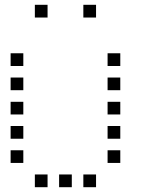

<svg xmlns="http://www.w3.org/2000/svg" viewBox="-20 -796 640 792"><path d="M124.8 -776.2Q123.8 -776.2 123.8 -776.2Q123.8 -776.2 123.8 -775.2V-724.8Q123.8 -723.8 123.8 -723.8Q123.8 -723.8 124.8 -723.8H175.2Q176.2 -723.8 176.2 -723.8Q176.2 -723.8 176.2 -724.8V-775.2Q176.2 -776.2 176.2 -776.2Q176.2 -776.2 175.2 -776.2ZM324.8 -776.2Q323.8 -776.2 323.8 -776.2Q323.8 -776.2 323.8 -775.2V-724.8Q323.8 -723.8 323.8 -723.8Q323.8 -723.8 324.8 -723.8H375.2Q376.2 -723.8 376.2 -723.8Q376.2 -723.8 376.2 -724.8V-775.2Q376.2 -776.2 376.2 -776.2Q376.2 -776.2 375.2 -776.2ZM24.8 -576.2Q23.8 -576.2 23.8 -576.2Q23.8 -576.2 23.8 -575.2V-524.8Q23.8 -523.8 23.8 -523.8Q23.8 -523.8 24.8 -523.8H75.2Q76.2 -523.8 76.2 -523.8Q76.2 -523.8 76.2 -524.8V-575.2Q76.2 -576.2 76.2 -576.2Q76.2 -576.2 75.2 -576.2ZM424.8 -576.2Q423.8 -576.2 423.8 -576.2Q423.8 -576.2 423.8 -575.2V-524.8Q423.8 -523.8 423.8 -523.8Q423.8 -523.8 424.8 -523.8H475.2Q476.2 -523.8 476.2 -523.8Q476.2 -523.8 476.2 -524.8V-575.2Q476.2 -576.2 476.2 -576.2Q476.2 -576.2 475.2 -576.2ZM24.8 -476.2Q23.8 -476.2 23.8 -476.2Q23.8 -476.2 23.8 -475.2V-424.8Q23.8 -423.8 23.8 -423.8Q23.8 -423.8 24.8 -423.8H75.2Q76.2 -423.8 76.2 -423.8Q76.2 -423.8 76.2 -424.8V-475.2Q76.2 -476.2 76.2 -476.2Q76.2 -476.2 75.2 -476.2ZM424.8 -476.2Q423.8 -476.2 423.8 -476.2Q423.8 -476.2 423.8 -475.2V-424.8Q423.8 -423.8 423.8 -423.8Q423.8 -423.8 424.8 -423.8H475.2Q476.2 -423.8 476.2 -423.8Q476.2 -423.8 476.2 -424.8V-475.2Q476.2 -476.2 476.2 -476.2Q476.2 -476.2 475.2 -476.2ZM24.8 -376.2Q23.8 -376.2 23.8 -376.2Q23.8 -376.2 23.8 -375.2V-324.8Q23.8 -323.8 23.8 -323.8Q23.8 -323.8 24.8 -323.8H75.2Q76.2 -323.8 76.2 -323.8Q76.2 -323.8 76.2 -324.8V-375.2Q76.2 -376.2 76.2 -376.2Q76.2 -376.2 75.2 -376.2ZM424.8 -376.2Q423.8 -376.2 423.8 -376.2Q423.8 -376.2 423.8 -375.2V-324.8Q423.8 -323.8 423.8 -323.8Q423.8 -323.8 424.8 -323.8H475.2Q476.2 -323.8 476.2 -323.8Q476.2 -323.8 476.2 -324.8V-375.2Q476.2 -376.2 476.2 -376.2Q476.2 -376.2 475.2 -376.2ZM24.8 -276.2Q23.8 -276.2 23.8 -276.2Q23.8 -276.2 23.8 -275.2V-224.8Q23.8 -223.8 23.8 -223.8Q23.8 -223.8 24.8 -223.8H75.2Q76.2 -223.8 76.2 -223.8Q76.2 -223.8 76.2 -224.8V-275.2Q76.2 -276.2 76.2 -276.2Q76.2 -276.2 75.2 -276.2ZM424.8 -276.2Q423.8 -276.2 423.8 -276.2Q423.8 -276.2 423.8 -275.2V-224.8Q423.8 -223.8 423.8 -223.8Q423.8 -223.8 424.8 -223.8H475.2Q476.2 -223.8 476.2 -223.8Q476.2 -223.8 476.2 -224.8V-275.2Q476.2 -276.2 476.2 -276.2Q476.2 -276.2 475.2 -276.2ZM24.8 -176.2Q23.8 -176.2 23.8 -176.2Q23.8 -176.2 23.8 -175.2V-124.8Q23.8 -123.8 23.8 -123.8Q23.8 -123.8 24.8 -123.8H75.2Q76.2 -123.8 76.2 -123.8Q76.2 -123.8 76.2 -124.8V-175.2Q76.2 -176.2 76.2 -176.2Q76.2 -176.2 75.2 -176.2ZM424.8 -176.2Q423.8 -176.2 423.8 -176.2Q423.8 -176.2 423.8 -175.2V-124.8Q423.8 -123.8 423.8 -123.8Q423.8 -123.8 424.8 -123.8H475.2Q476.2 -123.8 476.2 -123.8Q476.2 -123.8 476.2 -124.8V-175.2Q476.2 -176.2 476.2 -176.2Q476.2 -176.2 475.2 -176.2ZM124.8 -76.2Q123.8 -76.2 123.8 -76.2Q123.8 -76.2 123.8 -75.2V-24.8Q123.8 -23.8 123.8 -23.8Q123.8 -23.8 124.8 -23.8H175.2Q176.2 -23.8 176.2 -23.8Q176.2 -23.8 176.2 -24.8V-75.2Q176.2 -76.2 176.2 -76.2Q176.2 -76.2 175.2 -76.2ZM224.8 -76.2Q223.8 -76.2 223.8 -76.2Q223.8 -76.2 223.8 -75.2V-24.8Q223.8 -23.8 223.8 -23.8Q223.8 -23.8 224.8 -23.8H275.2Q276.2 -23.8 276.2 -23.8Q276.2 -23.8 276.2 -24.8V-75.2Q276.2 -76.2 276.2 -76.2Q276.2 -76.2 275.2 -76.2ZM324.8 -76.2Q323.8 -76.2 323.8 -76.2Q323.8 -76.2 323.8 -75.2V-24.8Q323.8 -23.8 323.8 -23.8Q323.8 -23.8 324.8 -23.8H375.2Q376.2 -23.8 376.2 -23.8Q376.2 -23.8 376.2 -24.8V-75.2Q376.2 -76.2 376.2 -76.2Q376.2 -76.2 375.2 -76.2Z"/></svg>

Font: Doto Black
Style: Regular
Weight: 900
Monospace: yes
Version: Version 1.000